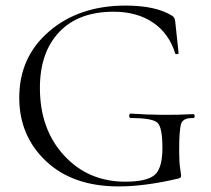

<svg xmlns="http://www.w3.org/2000/svg" viewBox="-20 -656 755 688"><path d="M405 12Q241 12 145 -78.5Q49 -169 49 -306Q49 -452 156.5 -544Q264 -636 430 -636Q538 -636 596 -600Q607 -594 608 -578L620 -465Q620 -463 614.5 -462Q609 -461 608 -464Q586 -536 528.5 -575Q471 -614 387 -614Q261 -614 192 -541Q123 -468 123 -341Q123 -193 209.5 -99Q296 -5 429 -5Q505 -5 533.5 -28.5Q562 -52 562 -126Q562 -199 544.5 -216Q527 -233 449 -233Q445 -233 443.5 -237Q442 -241 443.5 -245Q445 -249 448 -249Q560 -241 673 -247Q677 -247 677.5 -240Q678 -233 673 -233Q638 -234 630 -215Q622 -196 622 -116Q622 -76 625.5 -53Q629 -30 629 -28Q629 -22 627 -20Q625 -18 618 -16Q499 12 405 12Z"/></svg>

Font: Cormorant
Style: Regular
Weight: 400
Designer: Christian Thalmann (Catharsis Fonts)
Version: Version 1.000;PS 001.000;hotconv 1.0.70;makeotf.lib2.5.58329